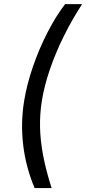

<svg xmlns="http://www.w3.org/2000/svg" viewBox="-20 -790 425 948"><path d="M99.6 -294.4Q112.8 -374.5 143.1 -462.2Q173.3 -549.8 214.6 -630.1Q255.9 -710.4 301.3 -769.5H385.3Q335.9 -693.8 295.2 -611.6Q254.4 -529.3 226.6 -448Q198.7 -366.7 187 -294.4Q176.3 -229 177.7 -161.6Q179.2 -94.2 193.4 -20.3Q207.5 53.7 234.9 138.7H150.9Q106.9 33.7 94.2 -76.2Q81.5 -186 99.6 -294.4Z"/></svg>

Font: Inter 20pt
Style: Italic
Weight: 400
Italic angle: -9.3988°
Version: Version 4.001;git-66647c0bb